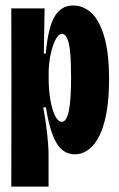

<svg xmlns="http://www.w3.org/2000/svg" viewBox="-20 -559 439 709"><path d="M22.2 -266.8 21.7 -528H144.7L141.8 -361.2H149Q157.8 -459.2 182.2 -498.9Q206.5 -538.7 249.8 -538.7Q288.7 -538.7 318.5 -510.4Q348.3 -482.2 365.6 -421.4Q382.8 -360.7 382.8 -266.5Q382.8 -173.7 366.4 -111.7Q350 -49.7 321.2 -19.4Q292.5 10.8 256.2 10.8Q213.2 10.8 188.2 -31.7Q163.2 -74.2 149.8 -162.5H139.8Q148.8 -112.8 154.1 -66.4Q159.3 -20 159.3 13V130H21.7ZM242.5 -273.5Q242.5 -330.3 239.1 -365.5Q235.7 -400.7 228.2 -417.2Q220.8 -433.8 209.3 -433.8Q195.5 -433.8 184.2 -411Q172.8 -388.2 166.2 -354.2Q159.7 -320.2 159.7 -291V-269Q159.7 -226.8 166 -190.2Q172.3 -153.7 183.5 -131.4Q194.7 -109.2 208 -109.2Q225.7 -109.2 234.1 -148.7Q242.5 -188.2 242.5 -273.5Z"/></svg>

Font: Bricolage Grotesque 96pt Condensed ExBd
Style: Regular
Weight: 800
Width: 3
Designer: Mathieu Triay
Foundry: Atelier Triay
Version: Version 1.001;Glyphs 3.2 (3207)